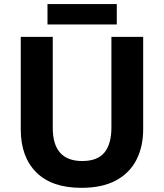

<svg xmlns="http://www.w3.org/2000/svg" viewBox="-20 -891 787 921"><path d="M666.8 -271.5Q666.8 -187.8 634.4 -124.3Q602 -60.8 536.2 -25.4Q470.4 10 370.5 10Q228.4 10 154 -64.3Q79.6 -138.7 79.6 -269.9V-714H233.1V-277.8Q233.1 -197.6 268.6 -158.1Q304.1 -118.6 374.3 -118.6Q448.1 -118.6 481.3 -159.8Q514.4 -200.9 514.4 -278.8V-714H666.8ZM540.2 -871.5V-773.6H207.8V-871.5Z"/></svg>

Font: Noto Sans Meetei Mayek
Style: Regular
Weight: 400
Designer: Monotype Design Team and Neelakash Kshetrimayum
Foundry: Monotype Imaging Inc.
Version: Version 2.002